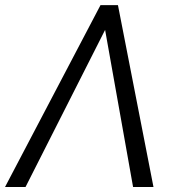

<svg xmlns="http://www.w3.org/2000/svg" viewBox="-25 -748 718 768"><path d="M507.3 0 392.1 -647 385.7 -727.5H446.8L588.9 0ZM404.8 -647 77.1 0H-4.9L377 -727.5H437Z"/></svg>

Font: Inter Tight Light
Style: Italic
Weight: 300
Italic angle: -9.39999°
Designer: Rasmus Andersson
Foundry: rsms
Version: Version 3.004